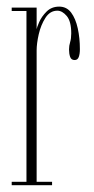

<svg xmlns="http://www.w3.org/2000/svg" viewBox="-20 -546 276 566"><path d="M14.5 0V-10H58V-513.5H14.5V-523.5H88V-460Q88.5 -464.5 95.5 -480.8Q102.5 -497 117.2 -511.8Q132 -526.5 154.5 -526.5Q176.5 -526.5 189.8 -508.8Q203 -491 209.2 -462.5Q215.5 -434 215.5 -401Q215.5 -387 212.2 -378Q209 -369 200 -369Q190 -369 186.8 -378.2Q183.5 -387.5 183.5 -400Q183.5 -411.5 186.8 -422Q190 -432.5 190 -447.5Q190 -483 176.8 -498.8Q163.5 -514.5 149 -514.5Q127.5 -514.5 114 -493.5Q100.5 -472.5 94.2 -445Q88 -417.5 88 -397.5V-10H133.5V0Z"/></svg>

Font: Imbue 100pt Thin
Style: Regular
Weight: 100
Designer: Tyler Finck
Foundry: Etcetera Type Company
Version: Version 1.102; ttfautohint (v1.8.3)